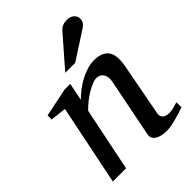

<svg xmlns="http://www.w3.org/2000/svg" viewBox="-214 -839 957 957"><g transform="rotate(-45 265.0 -360.0)"><path d="M526.9 -20Q520.5 -17.6 504.6 -12.5Q488.8 -7.3 469.2 -1.7Q449.7 3.9 429.2 8.1Q408.7 12.2 393.1 12.2Q384.3 12.2 368.9 10.5Q353.5 8.8 339.4 2.7Q325.2 -3.4 316.4 -15.1Q307.6 -26.9 312 -46.9L373 -354Q376.5 -374 373.3 -387.2Q370.1 -400.4 363 -408.4Q356 -416.5 346.7 -419.7Q337.4 -422.9 329.1 -422.9Q316.9 -422.9 299.1 -415.8Q281.2 -408.7 261.5 -397Q241.7 -385.3 221.7 -369.4Q201.7 -353.5 185.1 -335.9L116.2 0H22.9L109.9 -424.8L25.9 -434.1V-462.9L176.8 -494.1H216.8L198.2 -400.9Q214.8 -417.5 236.3 -434.3Q257.8 -451.2 282.2 -464.4Q306.6 -477.5 332.8 -485.8Q358.9 -494.1 383.8 -494.1Q438.5 -494.1 461.7 -463.9Q484.9 -433.6 473.1 -366.2L419.9 -84Q417.5 -69.8 422.1 -61.5Q426.8 -53.2 434.3 -48.8Q441.9 -44.4 450.2 -43.2Q458.5 -42 462.9 -42Q476.6 -42 492.7 -45.9Q508.8 -49.8 525.9 -55.2ZM482.4 -689Q482.4 -674.8 476.1 -665.3Q469.7 -655.8 458.5 -647.9L308.6 -550.8H238.3L374.5 -707Q379.4 -712.9 384.8 -717.3Q390.1 -721.7 396.7 -725.1Q403.3 -728.5 411.9 -730.2Q420.4 -731.9 431.6 -731.9Q444.8 -731.9 454.3 -728Q463.9 -724.1 470 -718Q476.1 -711.9 479.2 -704.1Q482.4 -696.3 482.4 -689Z"/></g></svg>

Font: Charis SIL Am
Style: Italic
Weight: 400
Italic angle: -11°
Foundry: SIL International
Version: Version 5.000